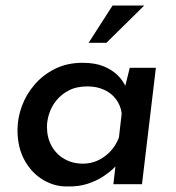

<svg xmlns="http://www.w3.org/2000/svg" viewBox="-20 -663 635 691"><path d="M222 8Q177 9 135.5 -15.5Q94 -40 68.5 -86Q43 -132 43 -195Q43 -238 58.5 -280.5Q74 -323 104.5 -358.5Q135 -394 178.5 -415.5Q222 -437 277 -437Q322 -437 352.5 -424.5Q383 -412 403 -392.5Q423 -373 434 -348L425 -330L447 -419H541L491 0H388L400 -103L408 -77Q402 -70 387.5 -56Q373 -42 350 -27Q327 -12 295 -1.5Q263 9 222 8ZM279 -74Q307 -74 332 -85.5Q357 -97 377 -118Q397 -139 408 -168L418 -255Q414 -284 397.5 -306Q381 -328 354.5 -340Q328 -352 295 -352Q255 -352 227.5 -337.5Q200 -323 182.5 -301Q165 -279 157 -254Q149 -229 149 -207Q149 -168 165.5 -138Q182 -108 211.5 -91Q241 -74 279 -74ZM499 -643 363 -509H299L385 -643Z"/></svg>

Font: Josefin Sans Thin Medium
Style: Italic
Weight: 500
Italic angle: -7°
Version: Version 2.000